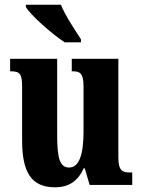

<svg xmlns="http://www.w3.org/2000/svg" viewBox="-20 -786 604 816"><path d="M255 -606H324V-619C300 -657 256 -721 239 -766H90V-756C111 -721 200 -642 255 -606ZM214 10C272 10 311 -16 336 -71H340L361 0H542V-53H533C503 -53 483 -58 483 -116V-536H285V-483H288C318 -483 335 -477 335 -419V-227C335 -134 318 -74 274 -74C232 -74 223 -118 223 -216V-536H23V-483H26C67 -483 74 -470 74 -413V-188C74 -53 114 10 214 10Z"/></svg>

Font: Noto Serif Devanagari ExtraCondensed ExtraBold
Style: Regular
Weight: 800
Width: 2
Designer: Universal Thirst, Indian Type Foundry and the Monotype Design Team
Foundry: Monotype Imaging Inc.
Version: Version 2.004